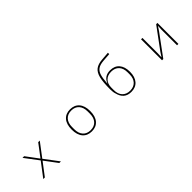

<svg xmlns="http://www.w3.org/2000/svg" viewBox="276 -2109 3448 3448"><g transform="rotate(-45 2000.0 -385.0)"><path d="M316 0H276L480 -269L281 -533H323L499 -297H502L680 -533H720L521 -270L724 0H683L502 -242H500Z M1264 -267Q1264 -401 1326.5 -473.5Q1389 -546 1500 -546Q1611 -546 1673.5 -473.5Q1736 -401 1736 -267Q1736 -133 1673.5 -60Q1611 13 1500 13Q1389 13 1326.5 -60Q1264 -133 1264 -267ZM1698 -238V-295Q1698 -398 1645.5 -456.5Q1593 -515 1500 -515Q1407 -515 1354.5 -456.5Q1302 -398 1302 -295V-238Q1302 -135 1354.5 -76.5Q1407 -18 1500 -18Q1593 -18 1645.5 -76.5Q1698 -135 1698 -238Z M2280 -172Q2264 -215 2264 -292Q2264 -473 2289 -572.5Q2314 -672 2374 -717.5Q2434 -763 2544 -771L2700 -783V-749L2541 -737Q2448 -730 2399.5 -694.5Q2351 -659 2331 -591.5Q2311 -524 2302 -402H2306Q2357 -533 2504 -533Q2617 -533 2678.5 -461.5Q2740 -390 2740 -260Q2740 -132 2677 -59.5Q2614 13 2502 13Q2411 13 2356 -34.5Q2301 -82 2280 -172ZM2702 -233V-285Q2702 -388 2648.5 -445Q2595 -502 2501 -502Q2407 -502 2354 -446.5Q2301 -391 2301 -294V-235Q2301 -133 2355 -75.5Q2409 -18 2502 -18Q2594 -18 2648 -75Q2702 -132 2702 -233Z M3324 0H3292V-533H3327V-136L3322 -49H3326L3377 -127L3676 -533H3708V0H3673V-397L3678 -484H3674L3623 -407Z"/></g></svg>

Font: IBM Plex Sans JP ExtraLight
Style: Regular
Weight: 200
Designer: Mike Abbink; Paul van der Laan; Pieter van Rosmalen; Wujin Sim; Yejin Wi; Jinhee Kim; Boomi Park; Yona Kim; Kichan Ma
Foundry: Sandoll Inc.
Version: Version 1.001